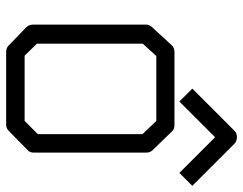

<svg xmlns="http://www.w3.org/2000/svg" viewBox="-103 -737 790 624"><g transform="rotate(90 292.0 -425.0)"><path d="M289 -634 268 -655 405 -792Q413 -800 425 -800Q439 -800 447 -792L584 -655L563 -634L542 -613L426 -729L310 -613ZM122 -494V-150L161 -110H373L416 -153V-493L373 -538H162ZM70 -526 127 -588Q135 -597 149 -597H386Q401 -597 408 -588L468 -526Q476 -518 476 -505V-140Q476 -126 467 -119L406 -59Q397 -50 385 -50H149Q136 -50 128 -58L69 -115Q60 -124 60 -137V-506Q60 -516 70 -526Z"/></g></svg>

Font: ibm3270
Style: Regular
Weight: 400
Monospace: yes
Version: Version 2.0.3